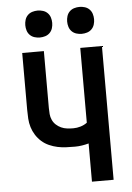

<svg xmlns="http://www.w3.org/2000/svg" viewBox="-62 -1005 725 1051"><g transform="rotate(-5 300.0 -479.5)"><path d="M400 0V-210Q382 -205 362.5 -202Q343 -199 324 -199Q300 -199 276 -200Q252 -201 228.5 -206Q205 -211 182.5 -221Q160 -231 142 -247Q124 -263 111 -283.5Q98 -304 91 -327Q84 -350 82.5 -374Q81 -398 81 -422V-735H200V-422Q200 -405 201.5 -388.5Q203 -372 210 -356.5Q217 -341 229.5 -329.5Q242 -318 257.5 -311Q273 -304 290 -302Q307 -300 324 -300Q344 -300 364 -306Q384 -312 400 -324V-735H519V0ZM415 -811Q400 -811 385.5 -815.5Q371 -820 360.5 -830.5Q350 -841 345.5 -855.5Q341 -870 341 -885Q341 -900 345.5 -914.5Q350 -929 360.5 -939.5Q371 -950 385.5 -954.5Q400 -959 415 -959Q430 -959 444.5 -954.5Q459 -950 469.5 -939.5Q480 -929 484.5 -914.5Q489 -900 489 -885Q489 -870 484.5 -855.5Q480 -841 469.5 -830.5Q459 -820 444.5 -815.5Q430 -811 415 -811ZM185 -811Q170 -811 155.5 -815.5Q141 -820 130.5 -830.5Q120 -841 115.5 -855.5Q111 -870 111 -885Q111 -900 115.5 -914.5Q120 -929 130.5 -939.5Q141 -950 155.5 -954.5Q170 -959 185 -959Q200 -959 214.5 -954.5Q229 -950 239.5 -939.5Q250 -929 254.5 -914.5Q259 -900 259 -885Q259 -870 254.5 -855.5Q250 -841 239.5 -830.5Q229 -820 214.5 -815.5Q200 -811 185 -811Z"/></g></svg>

Font: Iosevka Extended
Style: Bold
Weight: 700
Width: 7
Monospace: yes
Designer: Belleve Invis
Foundry: Belleve Invis
Version: Version 32.5.0; ttfautohint (v1.8.4)